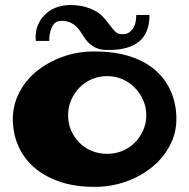

<svg xmlns="http://www.w3.org/2000/svg" viewBox="-20 -725 756 767"><path d="M262.7 -705.1Q306.6 -704.1 338.9 -691.4Q371.1 -678.7 387.7 -661.6Q404.3 -644.5 416.5 -627.4Q428.7 -610.4 440.4 -599.1Q452.1 -587.9 464.8 -588.9Q489.3 -585 506.8 -605.5Q524.4 -626 524.4 -665H577.1Q578.1 -523.4 410.2 -525.4Q378.9 -524.4 356.9 -537.1Q335 -549.8 322.3 -567.4L298.8 -602.5Q287.1 -620.1 268.1 -631.3Q249 -642.6 222.7 -641.6Q198.2 -640.6 187 -615.7Q175.8 -590.8 176.8 -561.5H123Q117.2 -620.1 155.3 -662.1Q193.4 -704.1 262.7 -705.1ZM357.4 -519.5Q433.6 -519.5 493.7 -501.5Q553.7 -483.4 596.2 -448.2Q638.7 -413.1 661.6 -362.3Q684.6 -311.5 684.6 -249Q684.6 -193.4 658.7 -144Q632.8 -94.7 588.4 -58.1Q543.9 -21.5 484.4 0Q424.8 21.5 357.4 21.5Q277.3 21.5 216.3 0Q155.3 -21.5 114.3 -58.1Q73.2 -94.7 52.2 -144Q31.2 -193.4 31.2 -249Q31.2 -304.7 56.6 -354.5Q82 -404.3 126.5 -440.4Q170.9 -476.6 230 -498Q289.1 -519.5 357.4 -519.5ZM408.2 -110.4Q440.4 -110.4 468.8 -122.1Q497.1 -133.8 518.1 -154.8Q539.1 -175.8 551.8 -204.1Q564.5 -232.4 564.5 -264.6Q564.5 -296.9 551.8 -325.2Q539.1 -353.5 518.1 -375Q497.1 -396.5 468.8 -408.7Q440.4 -420.9 408.2 -420.9Q375 -420.9 346.7 -408.7Q318.4 -396.5 297.4 -375Q276.4 -353.5 264.2 -325.2Q252 -296.9 252 -264.6Q252 -231.4 264.2 -203.6Q276.4 -175.8 297.4 -154.8Q318.4 -133.8 346.7 -122.1Q375 -110.4 408.2 -110.4Z"/></svg>

Font: Polsku
Style: Regular
Weight: 400
Designer: Sebastien Sanfilippo
Version: Version 1.1